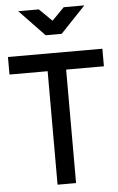

<svg xmlns="http://www.w3.org/2000/svg" viewBox="-67 -972 622 1013"><g transform="rotate(-5 244.0 -465.0)"><path d="M-6 -601V-694H494V-601H294V0H196V-601ZM419 -930 287 -791H202L69 -930H178L245 -864L310 -930Z"/></g></svg>

Font: TitilliumText22L Lt
Style: Medium
Weight: 500
Designer: Campivisivi
Foundry: Campivisivi
Version: 1.000